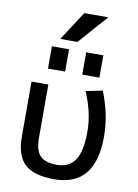

<svg xmlns="http://www.w3.org/2000/svg" viewBox="-103 -1027 790 1103"><g transform="rotate(10 292.0 -475.0)"><path d="M347 -610V-740H447V-610ZM147 -610V-740H247V-610ZM479 -540Q532 -410 532 -280Q532 10 292 10Q172 10 119.5 -39.5Q67 -89 67 -200V-520H165V-210Q165 -136 195 -105Q225 -74 292 -74Q363 -74 398 -125Q433 -176 433 -293Q433 -403 382 -520ZM297 -960H437L287 -790H187Z"/></g></svg>

Font: Mplus 1p Medium
Style: Regular
Weight: 500
Version: Version 1.061